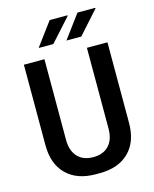

<svg xmlns="http://www.w3.org/2000/svg" viewBox="-131 -977 861 1074"><g transform="rotate(-15 300.0 -440.0)"><path d="M289 10Q180 10 119 -50.5Q58 -111 58 -219V-686H177V-219Q177 -156 209.5 -121Q242 -86 300 -86Q359 -86 391 -121Q423 -156 423 -219V-686H542V-219Q542 -111 481 -50.5Q420 10 311 10ZM323 -755 423 -890H526L527 -887L409 -755ZM162 -755 262 -890H364L366 -887L247 -755Z"/></g></svg>

Font: Chivo Mono Medium Medium
Style: Regular
Weight: 500
Monospace: yes
Version: Version 1.008